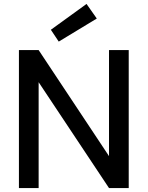

<svg xmlns="http://www.w3.org/2000/svg" viewBox="-20 -954 749 974"><path d="M76 0V-700H176L533 -162V-700H633V0H533L176 -537V0ZM278 -743 238 -803 419 -934 471 -860Z"/></svg>

Font: DM Sans 9pt Medium
Style: Regular
Weight: 500
Version: Version 4.004;gftools[0.9.30]